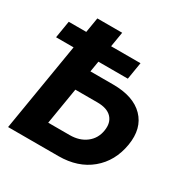

<svg xmlns="http://www.w3.org/2000/svg" viewBox="-172 -867 975 1007"><g transform="rotate(30 315.5 -364.0)"><path d="M239.7 -468.8H377.4Q501 -468.8 562 -406Q623 -343.3 605.5 -236.3Q587.4 -127.4 510.7 -63.7Q434.1 0 316.4 0H11.7L132.3 -727.5H282.7ZM219.2 -346.2 182.6 -125H312.5Q371.6 -125 411.1 -155.3Q450.7 -185.5 459 -237.3Q467.3 -287.6 439.7 -316.9Q412.1 -346.2 353 -346.2ZM-5.9 -533.7 11.2 -637.2H445.8L428.7 -533.7Z"/></g></svg>

Font: Inter Display
Style: Bold Italic
Weight: 700
Italic angle: -9.39999°
Designer: Rasmus Andersson
Foundry: rsms
Version: Version 4.000;git-a52131595